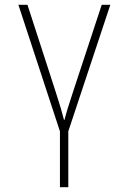

<svg xmlns="http://www.w3.org/2000/svg" viewBox="-20 -550 540 804"><path d="M231 234H266V0L442 -530H406L287 -169C269 -115 257 -76 250 -48H248C241 -76 231 -111 212 -169L95 -530H57L231 0Z"/></svg>

Font: Noto Sans Mono ExtraCondensed ExtraLight
Style: Regular
Weight: 200
Width: 2
Designer: Monotype Design Team
Foundry: Monotype Imaging Inc.
Version: Version 2.014